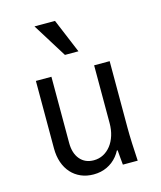

<svg xmlns="http://www.w3.org/2000/svg" viewBox="-121 -905 843 1003"><g transform="rotate(-15 300.0 -403.5)"><path d="M493.8 -180V-540H409.8V-228Q409.8 -191.4 400.2 -160.9Q390.6 -130.4 373.3 -108.2Q356 -86 332.4 -73.6Q308.8 -61.2 280.4 -61.2Q233.6 -61.2 206.2 -93.7Q178.8 -126.2 178.8 -182V-540H94.8V-175Q94.8 -133 106.6 -99Q118.4 -65 140.2 -40.8Q162 -16.6 192.6 -3.3Q223.2 10 260.8 10Q301 10 333.8 -5.6Q366.6 -21.2 389.6 -49.3Q412.6 -77.4 425.3 -118Q438 -158.6 438 -208L383.6 -79.4H413.6Q415 -60 416.8 -40.4Q418.6 -20.8 420.6 0H500.8Q497.8 -48 495.8 -95Q493.8 -142 493.8 -180ZM276.6 -632 161.4 -817H272.4L349.6 -632Z"/></g></svg>

Font: CommitMonoV142 ExtLt
Style: Regular
Weight: 200
Monospace: yes
Designer: Eigil Nikolajsen
Foundry: Eigil Nikolajsen
Version: Version 1.142